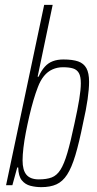

<svg xmlns="http://www.w3.org/2000/svg" viewBox="-20 -763 399 791"><path d="M150 8Q127 8 105.5 2.5Q84 -3 70 -20Q56 -37 55 -73H51L31 0H5L162 -743H197L135 -447H139Q150 -472 164.5 -488Q179 -504 198 -511Q217 -518 241 -518Q279 -518 302 -510Q325 -502 336 -482Q347 -462 347 -426Q347 -397 341 -354.5Q335 -312 322 -255Q306 -175 290.5 -123.5Q275 -72 256.5 -43.5Q238 -15 212.5 -3.5Q187 8 150 8ZM140 -24Q172 -24 193 -32Q214 -40 229 -63.5Q244 -87 257.5 -133Q271 -179 287 -255Q300 -314 306.5 -354Q313 -394 313 -420Q313 -448 305 -462Q297 -476 281 -481Q265 -486 239 -486Q216 -486 196 -477Q176 -468 161 -449.5Q146 -431 136 -404Q127 -381 118 -350.5Q109 -320 101 -285.5Q93 -251 86.5 -217.5Q80 -184 76.5 -154Q73 -124 73 -102Q73 -62 89 -43Q105 -24 140 -24Z"/></svg>

Font: Saira ExtraCondensed Thin
Style: Italic
Weight: 250
Width: 2
Italic angle: -12°
Designer: Hector Gatti with collaboration of the Omnibus-Type team
Foundry: Omnibus-Type
Version: Version 1.101